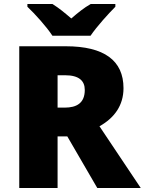

<svg xmlns="http://www.w3.org/2000/svg" viewBox="-20 -947 729 967"><path d="M244 -767H436C467 -813 527 -879 561 -913V-927H437C402 -907 374 -884 339 -854C304 -884 279 -905 244 -927H118V-913C156 -877 214 -813 244 -767ZM311 -714H77V0H270V-260H319L470 0H689L481 -311C556 -353 602 -416 602 -503C602 -642 505 -714 311 -714ZM308 -568C378 -568 407 -540 407 -494C407 -427 365 -405 306 -405H270V-568Z"/></svg>

Font: Noto Sans Sinhala Black
Style: Regular
Weight: 900
Designer: Jelle Bosma - Monotype Design Team
Foundry: Monotype Imaging Inc.
Version: Version 2.006